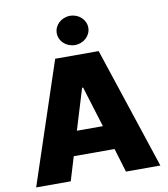

<svg xmlns="http://www.w3.org/2000/svg" viewBox="-99 -1018 964 1100"><g transform="rotate(-10 383.5 -467.5)"><path d="M222.7 0 264.6 -138.7H502L543.9 0H744.1L509.8 -707H256.8L21.5 0ZM382.8 -764.6C433.6 -764.6 474.6 -802.7 474.6 -849.6C474.6 -896.5 433.6 -934.6 382.8 -934.6C332 -934.6 291 -896.5 291 -849.6C291 -802.7 332 -764.6 382.8 -764.6ZM307.6 -279.3 379.9 -516.6H385.7L459 -279.3Z"/></g></svg>

Font: Pretendard Black
Style: Regular
Weight: 900
Designer: Base glyphs from Inter by Rasmus Andersson; Hangeul glyphs from Noto Sans CJK(Source Han Sans) by Jang Soo-young and Kan
Foundry: Kil Hyung-jin
Version: Version 1.309;Glyphs 3.2 (3225)